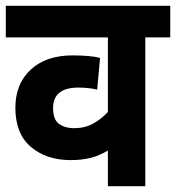

<svg xmlns="http://www.w3.org/2000/svg" viewBox="-20 -642 607 662"><path d="M567 -513H481V0H352V-123Q324 -106 293.5 -98Q263 -90 224 -90Q140 -90 86.5 -135.5Q33 -181 33 -270Q33 -353 86 -402Q139 -451 230 -451Q257 -451 282.5 -449Q308 -447 325 -442L315 -333Q286 -340 250 -340Q163 -340 163 -269Q163 -229 184 -214.5Q205 -200 235 -200Q272 -200 300.5 -215.5Q329 -231 352 -256V-513H0V-622H567Z"/></svg>

Font: Noto Sans Devanagari UI SemiCondensed
Style: Bold
Weight: 700
Width: 4
Designer: Jelle Bosma - Monotype Design Team
Foundry: Monotype Imaging Inc.
Version: Version 2.004; ttfautohint (v1.8.4.7-5d5b)